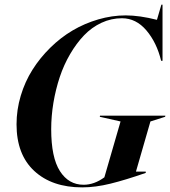

<svg xmlns="http://www.w3.org/2000/svg" viewBox="-20 -790 728 822"><path d="M50.8 -257.8Q50.8 -319.8 68.8 -380.1Q86.9 -440.4 118.9 -491.2Q150.9 -542 195.3 -585.7Q239.7 -629.4 291 -659.7Q342.3 -689.9 400.9 -707Q459.5 -724.1 518.1 -724.1Q577.1 -724.1 651.9 -705.1L670.9 -770H675.8V-529.8H669.9Q650.9 -607.9 606.7 -659.9Q562.5 -711.9 502 -711.9Q456.1 -711.9 414.3 -692.4Q372.6 -672.9 339.8 -638.7Q307.1 -604.5 280.3 -558.6Q253.4 -512.7 235.8 -460Q218.3 -407.2 208.7 -350.1Q199.2 -293 199.2 -236.8Q199.2 -115.7 236.6 -57.4Q273.9 1 337.9 1Q383.3 1 426.8 -30.8L496.1 -270L407.2 -290L408.2 -294.9H688L687 -290L624 -270L562 -55.2H604V-49.8Q517.1 -19.5 452.9 -3.7Q388.7 12.2 332 12.2Q202.6 12.2 126.7 -58.1Q50.8 -128.4 50.8 -257.8Z"/></svg>

Font: Nyght Serif Medium Italic
Style: Regular
Weight: 500
Italic angle: -16°
Designer: Maksym Kobuzan
Version: Version 0.410;Glyphs 3.1.2 (3151)